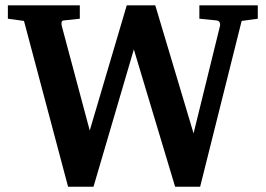

<svg xmlns="http://www.w3.org/2000/svg" viewBox="-20 -691 1006 727"><path d="M956.1 -620.1 895 -611.8 737.8 16.1H643.1L486.8 -503.9L334 16.1H237.8L70.8 -611.8L9.8 -620.1V-670.9H282.2V-620.1L223.1 -613.8Q213.9 -613.3 213.1 -606.2Q212.4 -599.1 213.9 -592.8L319.8 -196.8L460 -670.9H567.9L712.9 -186L813 -592.8Q814.5 -599.1 812 -605.7Q809.6 -612.3 798.8 -613.8L734.9 -620.1V-670.9H956.1Z"/></svg>

Font: Charis
Style: Bold
Weight: 700
Designer: Walt Agee, Miriam Martin, Annie Olsen, Victor Gaultney, Lorna Priest, Alan Ward, Bob Hallissy, Martin Hosken, Sharon Cor
Foundry: SIL Global
Version: Version 7.000